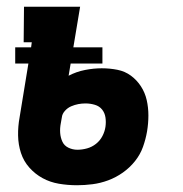

<svg xmlns="http://www.w3.org/2000/svg" viewBox="-20 -540 540 568"><path d="M208 8Q180 8 154 3.5Q128 -1 106 -13Q84 -25 67 -44Q50 -63 42 -87.5Q34 -112 33.5 -139Q33 -166 38 -193L64 -352H25V-400H72L74 -415H50L51 -520H217L197 -400H283V-352H189L183 -316Q206 -328 231.5 -333Q257 -338 281 -338Q305 -338 327.5 -333.5Q350 -329 367.5 -316Q385 -303 397 -284.5Q409 -266 414 -244Q419 -222 419 -198.5Q419 -175 415 -151Q411 -128 403 -105.5Q395 -83 379.5 -63.5Q364 -44 343.5 -29.5Q323 -15 300 -6.5Q277 2 253.5 5Q230 8 208 8ZM209 -97Q223 -97 237.5 -101Q252 -105 264 -114.5Q276 -124 283 -137.5Q290 -151 292 -165Q294 -179 292 -192.5Q290 -206 282 -216Q274 -226 260.5 -230Q247 -234 233 -234Q222 -234 211.5 -232Q201 -230 190.5 -225.5Q180 -221 172 -212Q164 -203 163 -193L160 -176Q157 -161 158 -147Q159 -133 164.5 -121Q170 -109 182.5 -103Q195 -97 209 -97Z"/></svg>

Font: Iosevka Curly Slab Extrabold
Style: Italic
Weight: 800
Italic angle: -9°
Monospace: yes
Designer: Belleve Invis
Foundry: Belleve Invis
Version: Version 22.1.2; ttfautohint (v1.8.4)